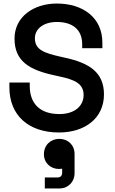

<svg xmlns="http://www.w3.org/2000/svg" viewBox="-20 -734 650 1084"><path d="M301 -714C168 -714 62 -638 62 -516C62 -387 148 -339 286 -309L313 -303C404 -284 452 -261 452 -197C452 -138 404 -90 315 -90C205 -90 148 -150 148 -248V-268H33V-241C33 -82 142 14 313 14C459 14 567 -66 567 -201C567 -325 485 -378 348 -408L321 -414C229 -435 177 -453 177 -518C177 -572 227 -610 301 -610C387 -610 444 -569 444 -484V-462H558V-493C558 -635 448 -714 301 -714ZM228 137C228 187 267 220 313 220C321 220 327 219 331 218V239C331 258 323 268 303 268H233V330H316C365 330 401 293 401 244V135C401 85 364 50 315 50C266 50 228 85 228 137Z"/></svg>

Font: Space Text SemiBold
Style: Regular
Weight: 600
Designer: Florian Karsten (Space Text), Colophon Foundry (Space Mono)
Foundry: Florian Karsten
Version: Version 1.003;PS 001.003;hotconv 1.0.88;makeotf.lib2.5.64775